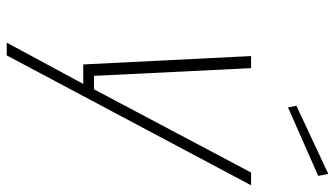

<svg xmlns="http://www.w3.org/2000/svg" viewBox="-233 -537 998 572"><g transform="rotate(90 266.0 -251.0)"><path d="M147 -500H183L206 -32H246L494 -500H532L145 228H107L230 0H172ZM300 -610 295 -635 498 -730 504 -700Z"/></g></svg>

Font: Titillium Web ExtraLight
Style: Italic
Weight: 275
Italic angle: -13°
Version: Version 1.002;PS 57.000;hotconv 1.0.70;makeotf.lib2.5.55311